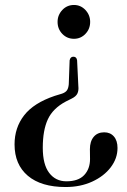

<svg xmlns="http://www.w3.org/2000/svg" viewBox="-20 -603 511 772"><path d="M295 -257Q297 -239 291.2 -227Q285.5 -215 268 -206.5L245 -195Q193 -167.5 172.5 -123.5Q152 -79.5 152 -9Q152 58.5 177.8 92.2Q203.5 126 247 126Q295 126 318.5 101Q342 76 342 36.5L341.5 -3Q341.5 -34.5 356.8 -52.8Q372 -71 399 -71Q423.5 -71 438 -54.2Q452.5 -37.5 452.5 -8Q452.5 34 425.2 69.8Q398 105.5 350.8 127.2Q303.5 149 244 149Q145.5 149 92 103.8Q38.5 58.5 38.5 -22.5Q38.5 -89.5 77 -139.2Q115.5 -189 200 -217.5L229.5 -226.5Q243.5 -231.5 249.2 -239.8Q255 -248 256.5 -264L260 -360.5Q263 -375 275 -375Q288 -375 290 -360.5ZM277.5 -583Q304.5 -583 323.5 -562.8Q342.5 -542.5 342.5 -515Q342.5 -486.5 323.5 -466.8Q304.5 -447 277.5 -447Q249.5 -447 230.5 -466.8Q211.5 -486.5 211.5 -515Q211.5 -542.5 230.5 -562.8Q249.5 -583 277.5 -583Z"/></svg>

Font: Fraunces 72pt
Style: Regular
Weight: 400
Version: Version 1.000;[0bf87f6ff]